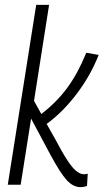

<svg xmlns="http://www.w3.org/2000/svg" viewBox="-20 -760 426 790"><path d="M12 0 129 -740H182L120 -345L150 -291Q213 -339 257 -399Q301 -459 335 -543L386 -534Q353 -450 296.5 -375Q240 -300 172 -250L207 -188Q237 -131 257.5 -100Q278 -69 293.5 -56.5Q309 -44 324 -43Q331 -43 341 -45L338 5Q325 10 311 10Q281 10 254.5 -19Q228 -48 187 -124L108 -272L65 0Z"/></svg>

Font: Georama SemiCondensed Light
Style: Italic
Weight: 300
Width: 4
Italic angle: -9°
Designer: Jean-Baptiste Levee
Foundry: Production Type
Version: Version 1.000